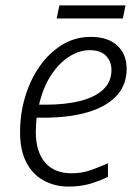

<svg xmlns="http://www.w3.org/2000/svg" viewBox="-20 -678 513 708"><path d="M233 10Q182 10 141 -12.5Q100 -35 77 -79.5Q54 -124 54 -190Q54 -259 73 -322Q92 -385 127 -434.5Q162 -484 209.5 -513Q257 -542 315 -542Q378 -542 412.5 -510Q447 -478 447 -424Q447 -365 410 -325Q373 -285 304.5 -264.5Q236 -244 140 -244H115Q114 -233 113 -219.5Q112 -206 112 -192Q112 -119 146 -79Q180 -39 244 -39Q282 -39 314.5 -50.5Q347 -62 378 -76V-26Q348 -11 312.5 -0.5Q277 10 233 10ZM150 -292Q219 -292 273 -305Q327 -318 359 -346.5Q391 -375 391 -420Q391 -451 371 -472Q351 -493 310 -493Q273 -493 235.5 -469.5Q198 -446 168.5 -401Q139 -356 124 -292ZM189 -610 199 -658H443L433 -610Z"/></svg>

Font: Noto Sans Display Light
Style: Italic
Weight: 300
Italic angle: -12°
Designer: Monotype Design Team
Foundry: Monotype Imaging Inc.
Version: Version 2.003